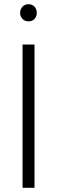

<svg xmlns="http://www.w3.org/2000/svg" viewBox="-20 -898 273 918"><path d="M116.2 -877.9Q134.3 -877.9 145 -866Q155.8 -854 155.8 -835.9Q155.8 -819.3 145 -807.6Q134.3 -795.9 116.2 -795.9Q98.6 -795.9 87.4 -807.9Q76.2 -819.8 76.2 -835.9Q76.2 -853.5 87.4 -865.7Q98.6 -877.9 116.2 -877.9ZM145 -685.1V0H87.9V-685.1Z"/></svg>

Font: Fira Sans Compressed Light
Style: Regular
Weight: 300
Width: 1
Designer: Carrois Corporate & Edenspiekermann AG
Foundry: Carrois Corporate GbR & Edenspiekermann AG
Version: Version 4.203;PS 004.203;hotconv 1.0.88;makeotf.lib2.5.64775